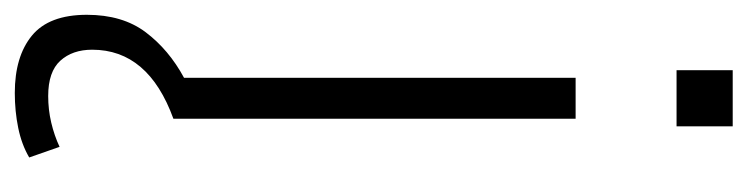

<svg xmlns="http://www.w3.org/2000/svg" viewBox="-394 -390 986 253"><g transform="rotate(90 98.5 -264.0)"><path d="M95 209Q47 209 19.5 186.5Q-8 164 -8 114Q-8 67 15 36.5Q38 6 75 -14V-530H129V0Q38 33 38 107Q38 133 52.5 149Q67 165 99 165Q117 165 134 161Q151 157 166 150L180 190Q163 200 141 204.5Q119 209 95 209ZM139 -663H65V-737H139Z"/></g></svg>

Font: Tanohe Sans Light
Style: Regular
Weight: 300
Designer: Village Type and Design LLC & Cristiano Sobral
Foundry: Cooper Hewitt Smithsonian Design Museum
Version: Version 1.00;September 29, 2021;FontCreator 13.0.0.2655 64-b